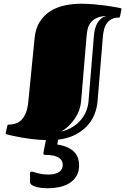

<svg xmlns="http://www.w3.org/2000/svg" viewBox="-20 -738 687 1037"><path d="M167 -533.2Q172.4 -586.4 195.8 -622.1Q219.2 -657.7 253.9 -679Q288.6 -700.2 331.1 -709Q373.5 -717.8 417 -717.8Q452.6 -717.8 486.8 -714.8Q521 -711.9 549.8 -708Q578.6 -704.1 599.6 -700.2Q620.6 -696.3 630.4 -694.3Q636.2 -692.9 636.2 -689L635.3 -683.1L627.9 -647.9Q627 -644.5 625.2 -643.8Q623.5 -643.1 622.1 -643.1Q600.6 -643.1 585 -635.7Q569.3 -628.4 559.1 -615.2Q548.8 -602.1 543.5 -584Q538.1 -565.9 536.1 -544.9L506.8 -189.9Q503.4 -150.9 488.5 -116.2Q473.6 -81.5 447 -54.2Q420.4 -26.9 382.3 -8.3Q344.2 10.3 294.4 16.1L289.1 42.5Q323.7 47.9 346.4 58.8Q369.1 69.8 382.8 85Q396.5 100.1 401.9 117.9Q407.2 135.7 407.2 154.8Q407.2 189.5 392.8 213.1Q378.4 236.8 354.5 251.5Q330.6 266.1 300 272.5Q269.5 278.8 237.3 278.8Q227.1 278.8 210.9 277.6Q194.8 276.4 179.4 272.5Q164.1 268.6 153.1 262Q142.1 255.4 142.1 244.1V197.3Q142.1 192.4 144.5 190.7Q147 189 149.4 189Q155.3 189 162.6 191.4Q169.9 193.8 180.7 196.8Q191.4 199.7 206.1 202.1Q220.7 204.6 242.2 204.6Q263.2 204.6 277.8 200.4Q292.5 196.3 301.8 189Q311 181.6 314.9 172.4Q318.8 163.1 318.8 152.8Q318.8 140.6 313.7 130.6Q308.6 120.6 297.4 113.5Q286.1 106.4 268.3 102.5Q250.5 98.6 225.1 98.6Q222.7 98.6 218.5 97.9Q214.4 97.2 214.4 89.4Q214.4 87.9 215.6 81.1Q216.8 74.2 218.8 64.5Q220.7 54.7 223.1 42.7Q225.6 30.8 228 18.6Q190.4 17.6 156.2 13.4Q122.1 9.3 94 4.4Q65.9 -0.5 45.9 -5.1Q25.9 -9.8 16.6 -12.2Q10.7 -13.7 10.7 -17.6L11.7 -22.9L20 -60.1Q21 -63.5 22.7 -64.2Q24.4 -64.9 25.9 -64.9Q47.4 -64.9 65.7 -71.3Q84 -77.6 97.7 -92.3Q111.3 -106.9 120.4 -130.4Q129.4 -153.8 132.8 -188ZM310.1 -27.3Q347.2 -36.1 374.3 -53.5Q401.4 -70.8 419.2 -93.3Q437 -115.7 446.5 -140.9Q456.1 -166 458 -189.9L487.3 -544.9Q488.8 -564.5 493.4 -582Q498 -599.6 506.1 -613.8Q514.2 -627.9 526.6 -637.9Q539.1 -647.9 556.2 -651.9Q521.5 -650.4 500.7 -640.1Q480 -629.9 468.8 -614.5Q457.5 -599.1 453.4 -580.6Q449.2 -562 447.8 -544.9L418 -189.9Q416 -167.5 408 -144.3Q399.9 -121.1 386 -99.9Q372.1 -78.6 353 -59.8Q334 -41 310.1 -27.3Z"/></svg>

Font: Fascinate Inline
Style: Regular
Weight: 900
Designer: Astigmatic (AOETI)
Foundry: Astigmatic (AOETI)
Version: Version 1.000